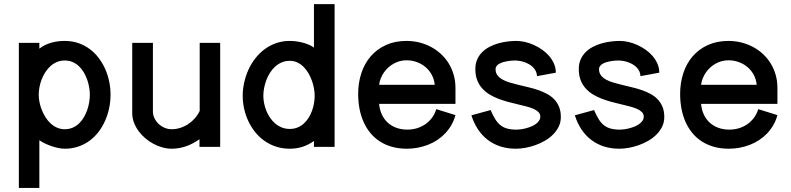

<svg xmlns="http://www.w3.org/2000/svg" viewBox="-20 -710 3821 928"><path d="M71.1 -502.9V198.2H170.2V-32.1Q181.7 -24.2 196.9 -16.8Q212.1 -9.5 228.7 -3.8Q245.3 2 262 5.4Q278.6 8.8 292.9 8.8Q327.8 8.8 357.9 -1.4Q387.9 -11.5 412.5 -29.5Q437 -47.6 456 -72.2Q474.9 -96.9 487.8 -125.9Q500.8 -155 507.5 -187.1Q514.3 -219.1 514.3 -252Q514.3 -284.6 507.7 -316.4Q501.1 -348.1 488.2 -377.1Q475.3 -406 456.3 -430.8Q437.4 -455.6 412.7 -473.6Q388.1 -491.7 358.2 -502Q328.2 -512.2 292.9 -512.2Q276.7 -512.2 260.2 -510.2Q243.7 -508.1 227.8 -503.6Q212 -499.1 197.5 -492Q182.9 -485 170.2 -474.9V-502.9ZM414.2 -252Q414.2 -234.1 410.9 -214.7Q407.7 -195.4 401.1 -176.9Q394.4 -158.3 384.5 -141.7Q374.5 -125.1 361.1 -112.5Q347.7 -99.9 330.6 -92.6Q313.5 -85.4 292.9 -85.4Q273.1 -85.4 256 -92.9Q238.8 -100.4 224.8 -113.3Q210.7 -126.3 200 -143.2Q189.4 -160.1 182 -178.6Q174.7 -197.2 170.9 -216.1Q167.2 -235.1 167.2 -252Q167.2 -269.5 170.7 -288.6Q174.2 -307.7 181.3 -326.1Q188.5 -344.5 199.2 -361.2Q209.9 -377.8 223.7 -390.3Q237.6 -402.7 255 -410.2Q272.5 -417.6 292.9 -417.6Q313.6 -417.6 330.5 -410.3Q347.5 -403 360.9 -390.5Q374.3 -378 384.3 -361.4Q394.2 -344.8 400.9 -326.5Q407.5 -308.2 410.8 -289Q414.2 -269.8 414.2 -252Z M1044.2 -502.9H945.2V-174Q936.2 -154.8 922 -138.4Q907.7 -122.1 889.9 -110.4Q872.2 -98.6 851.6 -92Q831 -85.4 809.6 -85.4Q792.5 -85.4 776.2 -92.1Q759.9 -98.8 747.2 -110.6Q734.6 -122.4 726.9 -137.9Q719.1 -153.5 719.1 -171.1V-502.9H619.1V-163.4Q619.1 -140.1 627.1 -118.5Q635.2 -96.8 649 -77.6Q662.8 -58.5 681.3 -42.6Q699.8 -26.7 720.9 -15.3Q742 -3.9 764.8 2.4Q787.7 8.8 809.6 8.8Q828.5 8.8 846.4 5.6Q864.3 2.3 881.1 -3.7Q897.9 -9.7 913.7 -18.2Q929.4 -26.7 944.2 -37V0H1044.2Z M1597.2 0V-689.9H1497.4V-480.4Q1485.6 -488.5 1471.3 -494.5Q1456.9 -500.6 1441.6 -504.4Q1426.2 -508.3 1410.7 -510.3Q1395.2 -512.2 1380.5 -512.2Q1345.6 -512.2 1315 -501.6Q1284.4 -490.9 1259.2 -472.2Q1234 -453.5 1214.2 -428.2Q1194.4 -402.9 1181 -373.4Q1167.6 -343.8 1160.4 -311.7Q1153.1 -279.6 1153.1 -247.1Q1153.1 -214.6 1160.3 -183Q1167.5 -151.4 1181 -123Q1194.5 -94.7 1214.1 -70.6Q1233.7 -46.4 1259 -28.7Q1284.3 -11 1314.8 -1.1Q1345.3 8.8 1380.5 8.8Q1396.6 8.8 1412 6.5Q1427.4 4.2 1442 -0.4Q1456.5 -5.1 1470.4 -12.2Q1484.2 -19.2 1497.4 -28.7V0ZM1252.8 -247.1Q1252.8 -264.9 1256.5 -284.3Q1260.2 -303.7 1267.2 -322.5Q1274.2 -341.3 1285 -358.3Q1295.7 -375.3 1309.9 -388.1Q1324 -401 1341.8 -408.5Q1359.6 -416 1380.5 -416Q1400.2 -416 1416.9 -408.2Q1433.7 -400.3 1447.1 -387.1Q1460.4 -373.8 1470.5 -356.6Q1480.6 -339.5 1487.3 -320.7Q1494 -301.9 1497.5 -282.8Q1500.9 -263.8 1500.9 -247.1Q1500.9 -229.7 1497.7 -211Q1494.5 -192.3 1488 -174.4Q1481.5 -156.5 1471.6 -140.7Q1461.6 -124.9 1448.3 -112.8Q1435.1 -100.8 1418.1 -93.8Q1401.2 -86.8 1380.5 -86.8Q1360.2 -86.8 1342.6 -93.7Q1325.1 -100.6 1310.9 -112.5Q1296.8 -124.4 1285.9 -140.1Q1275 -155.9 1267.7 -173.7Q1260.4 -191.6 1256.6 -210.4Q1252.8 -229.2 1252.8 -247.1Z M2088.7 -182.5Q2081.8 -159.6 2068.3 -141.2Q2054.7 -122.8 2036.2 -109.9Q2017.8 -97.1 1995.5 -90.3Q1973.1 -83.5 1949.1 -83.5Q1920.8 -83.5 1896.8 -92Q1872.8 -100.6 1854.9 -116.6Q1837.1 -132.5 1826.1 -155.6Q1815 -178.6 1812.3 -207.9H2181.4V-284.6Q2181.4 -318 2173 -347.8Q2164.6 -377.5 2149.1 -402.9Q2133.7 -428.2 2112 -448.4Q2090.3 -468.7 2064 -482.8Q2037.7 -497 2007.5 -504.6Q1977.2 -512.2 1944.6 -512.2Q1888.5 -512.2 1845 -492.2Q1801.5 -472.3 1771.7 -437.7Q1741.9 -403.2 1726.5 -356.4Q1711.1 -309.6 1711.1 -255.9Q1711.1 -219 1717.5 -185Q1723.9 -151 1736.9 -121.6Q1749.8 -92.2 1769.3 -68.2Q1788.9 -44.1 1815 -27.1Q1841.1 -10 1874.1 -0.6Q1907 8.8 1946.4 8.8Q1972.8 8.8 1998.4 4.1Q2024 -0.7 2047.9 -9.9Q2071.7 -19 2092.8 -32.9Q2113.9 -46.7 2131.1 -64.7Q2148.3 -82.7 2161.3 -105Q2174.3 -127.2 2181.3 -153.6ZM1812.3 -300.2Q1814.5 -316.5 1820.5 -331.5Q1826.6 -346.5 1835.6 -359.6Q1844.7 -372.8 1856.7 -383.7Q1868.7 -394.7 1882.7 -402.4Q1896.7 -410.2 1912.4 -414.4Q1928 -418.6 1944.6 -418.6Q1971 -418.6 1994.5 -410Q2018.1 -401.4 2036.5 -385.9Q2055 -370.4 2066.7 -348.7Q2078.5 -327 2081.2 -300.2Z M2666.5 -358.7Q2666.5 -381.2 2657.9 -401.5Q2649.2 -421.7 2634.7 -438.8Q2620.1 -455.9 2601 -469.4Q2581.8 -483 2560.6 -492.6Q2539.4 -502.1 2517.5 -507.2Q2495.7 -512.2 2475.5 -512.2Q2454.7 -512.2 2431.8 -509.3Q2408.9 -506.3 2386.8 -500Q2364.7 -493.6 2344.9 -483.1Q2325.1 -472.6 2310.1 -457.5Q2295.1 -442.4 2286.3 -422.2Q2277.5 -402.1 2277.5 -376Q2277.5 -346 2286.3 -323.1Q2295.1 -300.2 2310.3 -283.2Q2325.4 -266.1 2345.4 -253.9Q2365.4 -241.7 2388.1 -233Q2410.8 -224.2 2434.5 -217.8Q2458.2 -211.4 2480.9 -206.2Q2503.6 -200.9 2523.6 -195.7Q2543.7 -190.5 2558.8 -183.8Q2573.9 -177.1 2582.7 -168.1Q2591.5 -159 2591.5 -146.2Q2591.5 -135.5 2585.4 -126.6Q2579.4 -117.6 2569.6 -110.6Q2559.9 -103.6 2547.5 -98.5Q2535.2 -93.5 2522.4 -90.1Q2509.7 -86.7 2497.9 -85.1Q2486.1 -83.4 2477.4 -83.4Q2450 -83.4 2430.9 -88.8Q2411.7 -94.1 2397.7 -105.8Q2383.6 -117.5 2372.8 -135.4Q2361.9 -153.3 2351.3 -178.1L2258.4 -152.6Q2270.5 -114.5 2290.4 -84.6Q2310.4 -54.7 2337.6 -33.9Q2364.8 -13.1 2398.9 -2.1Q2433 8.8 2473.2 8.8Q2494.3 8.8 2518.8 4.5Q2543.2 0.2 2567.4 -8.4Q2591.6 -17 2613.9 -29.9Q2636.1 -42.8 2653.1 -59.9Q2670.1 -77 2680.4 -97.9Q2690.7 -118.9 2690.7 -144.2Q2690.7 -173 2681.9 -194.1Q2673.1 -215.2 2658 -230.8Q2642.9 -246.3 2622.6 -256.9Q2602.3 -267.6 2579.7 -275.2Q2557.1 -282.9 2533 -288.6Q2508.8 -294.2 2486.2 -299.8Q2463.6 -305.3 2443.3 -311.3Q2423 -317.3 2407.9 -326Q2392.8 -334.8 2384 -346.7Q2375.2 -358.6 2375.2 -376Q2375.2 -384.9 2380.4 -391.3Q2385.5 -397.8 2393.9 -402.3Q2402.3 -406.9 2412.6 -409.9Q2422.9 -412.9 2433.3 -414.6Q2443.7 -416.3 2452.8 -416.9Q2462 -417.6 2467.8 -417.6Q2478.7 -417.6 2490.9 -415.6Q2503.1 -413.7 2514.9 -409.6Q2526.7 -405.5 2537.5 -399.3Q2548.3 -393.2 2556.7 -384.6Q2565 -376.1 2570.1 -365.5Q2575.1 -354.9 2575.5 -342Z M3166.5 -358.7Q3166.5 -381.2 3157.9 -401.5Q3149.2 -421.7 3134.7 -438.8Q3120.1 -455.9 3101 -469.4Q3081.8 -483 3060.6 -492.6Q3039.4 -502.1 3017.5 -507.2Q2995.7 -512.2 2975.5 -512.2Q2954.7 -512.2 2931.8 -509.3Q2908.9 -506.3 2886.8 -500Q2864.7 -493.6 2844.9 -483.1Q2825.1 -472.6 2810.1 -457.5Q2795.1 -442.4 2786.3 -422.2Q2777.5 -402.1 2777.5 -376Q2777.5 -346 2786.3 -323.1Q2795.1 -300.2 2810.3 -283.2Q2825.4 -266.1 2845.4 -253.9Q2865.4 -241.7 2888.1 -233Q2910.8 -224.2 2934.5 -217.8Q2958.2 -211.4 2980.9 -206.2Q3003.6 -200.9 3023.6 -195.7Q3043.7 -190.5 3058.8 -183.8Q3073.9 -177.1 3082.7 -168.1Q3091.5 -159 3091.5 -146.2Q3091.5 -135.5 3085.4 -126.6Q3079.4 -117.6 3069.6 -110.6Q3059.9 -103.6 3047.5 -98.5Q3035.2 -93.5 3022.4 -90.1Q3009.7 -86.7 2997.9 -85.1Q2986.1 -83.4 2977.4 -83.4Q2950 -83.4 2930.9 -88.8Q2911.7 -94.1 2897.7 -105.8Q2883.6 -117.5 2872.8 -135.4Q2861.9 -153.3 2851.3 -178.1L2758.4 -152.6Q2770.5 -114.5 2790.4 -84.6Q2810.4 -54.7 2837.6 -33.9Q2864.8 -13.1 2898.9 -2.1Q2933 8.8 2973.2 8.8Q2994.3 8.8 3018.8 4.5Q3043.2 0.2 3067.4 -8.4Q3091.6 -17 3113.9 -29.9Q3136.1 -42.8 3153.1 -59.9Q3170.1 -77 3180.4 -97.9Q3190.7 -118.9 3190.7 -144.2Q3190.7 -173 3181.9 -194.1Q3173.1 -215.2 3158 -230.8Q3142.9 -246.3 3122.6 -256.9Q3102.3 -267.6 3079.7 -275.2Q3057.1 -282.9 3033 -288.6Q3008.8 -294.2 2986.2 -299.8Q2963.6 -305.3 2943.3 -311.3Q2923 -317.3 2907.9 -326Q2892.8 -334.8 2884 -346.7Q2875.2 -358.6 2875.2 -376Q2875.2 -384.9 2880.4 -391.3Q2885.5 -397.8 2893.9 -402.3Q2902.3 -406.9 2912.6 -409.9Q2922.9 -412.9 2933.3 -414.6Q2943.7 -416.3 2952.8 -416.9Q2962 -417.6 2967.8 -417.6Q2978.7 -417.6 2990.9 -415.6Q3003.1 -413.7 3014.9 -409.6Q3026.7 -405.5 3037.5 -399.3Q3048.3 -393.2 3056.7 -384.6Q3065 -376.1 3070.1 -365.5Q3075.1 -354.9 3075.5 -342Z M3644.8 -182.5Q3638 -159.6 3624.4 -141.2Q3610.8 -122.8 3592.4 -109.9Q3573.9 -97.1 3551.6 -90.3Q3529.3 -83.5 3505.3 -83.5Q3477 -83.5 3452.9 -92Q3428.9 -100.6 3411.1 -116.6Q3393.3 -132.5 3382.2 -155.6Q3371.2 -178.6 3368.5 -207.9H3737.6V-284.6Q3737.6 -318 3729.2 -347.8Q3720.7 -377.5 3705.3 -402.9Q3689.8 -428.2 3668.2 -448.4Q3646.5 -468.7 3620.2 -482.8Q3593.8 -497 3563.6 -504.6Q3533.4 -512.2 3500.8 -512.2Q3444.6 -512.2 3401.1 -492.2Q3357.6 -472.3 3327.8 -437.7Q3298 -403.2 3282.7 -356.4Q3267.3 -309.6 3267.3 -255.9Q3267.3 -219 3273.7 -185Q3280.1 -151 3293 -121.6Q3306 -92.2 3325.5 -68.2Q3345 -44.1 3371.1 -27.1Q3397.3 -10 3430.2 -0.6Q3463.2 8.8 3502.5 8.8Q3528.9 8.8 3554.5 4.1Q3580.2 -0.7 3604 -9.9Q3627.8 -19 3648.9 -32.9Q3670 -46.7 3687.3 -64.7Q3704.5 -82.7 3717.5 -105Q3730.5 -127.2 3737.5 -153.6ZM3368.5 -300.2Q3370.6 -316.5 3376.7 -331.5Q3382.7 -346.5 3391.8 -359.6Q3400.9 -372.8 3412.8 -383.7Q3424.8 -394.7 3438.8 -402.4Q3452.8 -410.2 3468.5 -414.4Q3484.2 -418.6 3500.8 -418.6Q3527.1 -418.6 3550.7 -410Q3574.2 -401.4 3592.7 -385.9Q3611.1 -370.4 3622.9 -348.7Q3634.7 -327 3637.4 -300.2Z"/></svg>

Font: Saysettha
Style: Regular
Weight: 400
Designer: John M. Durdin
Foundry: Lao Script for Windows
Version: Version 2.201